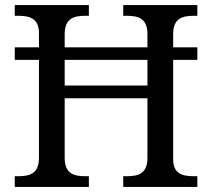

<svg xmlns="http://www.w3.org/2000/svg" viewBox="-20 -734 833 754"><path d="M38 0H329V-42H316C271 -42 234 -51 234 -114V-348H559V-114C559 -51 522 -42 477 -42H464V0H755V-42H742C698 -42 660 -50 660 -109V-499H755V-548H660V-600C660 -663 697 -672 742 -672H755V-714H464V-672H477C522 -672 559 -663 559 -600V-548H234V-600C234 -663 271 -672 316 -672H329V-714H38V-672H51C95 -672 133 -663 133 -604V-548H38V-499H133V-114C133 -51 96 -42 51 -42H38ZM234 -398V-499H559V-398Z"/></svg>

Font: Noto Serif Tangut
Style: Regular
Weight: 400
Designer: YANG Xicheng
Foundry: Liu Zhao Studio
Version: Version 2.169